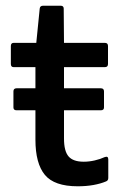

<svg xmlns="http://www.w3.org/2000/svg" viewBox="-20 -640 429 672"><path d="M252 12Q170 12 137 -28Q104 -68 104 -151V-254H38Q27 -254 27 -264V-320Q27 -331 38 -331H104V-405H28Q18 -405 18 -416V-479Q18 -490 28 -490H107L119 -610Q120 -620 131 -620H192Q203 -620 203 -610L204 -490H347Q358 -490 358 -479V-416Q358 -405 347 -405H204V-331H333Q344 -331 344 -320V-264Q344 -254 333 -254H204V-155Q204 -111 220 -92.5Q236 -74 273 -74Q292 -74 311.5 -78.5Q331 -83 346 -90Q359 -95 359 -82V-17Q359 -8 351 -5Q332 3 307 7.5Q282 12 252 12Z"/></svg>

Font: Sofia Sans SemiBold
Style: Regular
Weight: 600
Designer: Botio Nikoltchev, Ani Petrova
Foundry: lettersoup
Version: Version 4.101; ttfautohint (v1.8.4.7-5d5b)